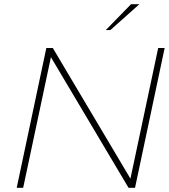

<svg xmlns="http://www.w3.org/2000/svg" viewBox="-20 -900 809 920"><path d="M202 -670 60 0H91L224 -626L596 0H627L769 -670H738L605 -44L233 -670ZM487 -756H509L648 -880H608Z"/></svg>

Font: LT Wave Thin
Style: Italic
Weight: 100
Designer: Daniel Lyons
Version: Version 2.5 (Glyphs App)